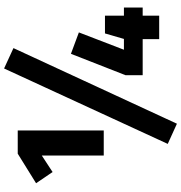

<svg xmlns="http://www.w3.org/2000/svg" viewBox="7 -808 888 942"><g transform="rotate(-90 451.0 -337.0)"><path d="M282 -694V-272H159V-576L78 -523L23 -604L168 -694ZM586 -761 686 -715 315 87 216 42ZM885 -173V-81H845V0H730V-81H553V-165L658 -433L763 -394L678 -173H731L758 -266H845V-173Z"/></g></svg>

Font: Fira Sans Condensed ExtraBold
Style: Regular
Weight: 800
Width: 3
Designer: Carrois Corporate & Edenspiekermann AG
Foundry: Carrois Corporate GbR & Edenspiekermann AG
Version: Version 4.203